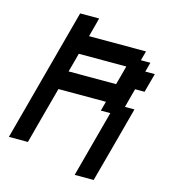

<svg xmlns="http://www.w3.org/2000/svg" viewBox="-140 -985 1073 1220"><g transform="rotate(15 396.0 -375.0)"><path d="M466.3 125H591.3Q613.8 42 658.7 -124.8Q703.6 -291.5 725.6 -375H663.1Q668.5 -395.5 679.4 -437.3Q690.4 -479 696.3 -500H758.8Q764.2 -520.5 775.4 -562.3Q786.6 -604 792.5 -625H730L746.6 -687.5H684.1L701.2 -750H326.2Q332 -771 343 -812.5Q354 -854 359.4 -875H234.4Q195.3 -729 117.2 -437.5Q39.1 -146 0 0H125Q141.6 -62.5 175 -187.5Q208.5 -312.5 225.6 -375H538.1L521 -312.5H583.5ZM571.3 -500H258.8Q264.6 -520.5 275.9 -562.3Q287.1 -604 292.5 -625H605Q599.6 -604 588.4 -562.3Q577.1 -520.5 571.3 -500Z"/></g></svg>

Font: Faithful 32x
Style: Oblique
Weight: 400
Foundry: Faithful Resource Pack
Version: Version 1.0; January 27, 2023